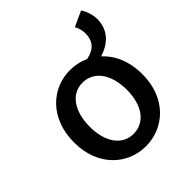

<svg xmlns="http://www.w3.org/2000/svg" viewBox="-207 -882 1029 1029"><g transform="rotate(-45 307.0 -367.5)"><path d="M306 -81C221 -81 167 -158 167 -274C167 -391 221 -469 306 -469C394 -469 448 -391 448 -274C448 -158 394 -81 306 -81ZM488 -708C498 -691 505 -668 505 -646C505 -583 471 -552 414 -541C381 -556 344 -564 306 -564C170 -564 48 -458 48 -274C48 -92 170 13 306 13C444 13 566 -92 566 -274C566 -373 531 -449 477 -498C545 -519 604 -566 604 -654C604 -689 591 -724 575 -748Z"/></g></svg>

Font: Kinto Sans Med
Style: Regular
Weight: 500
Designer: Authors: Ryoko NISHIZUKA  (kana & ideographs); Paul D. Hunt (Latin, Greek & Cyrillic); Wenlong ZHANG  (bopomofo); Sandol
Foundry: Adobe Systems Incorporated, ookami Inc.
Version: Version 0.001